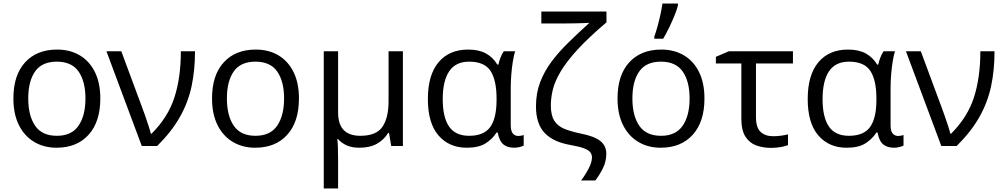

<svg xmlns="http://www.w3.org/2000/svg" viewBox="-20 -825 5681 1085"><path d="M546.9 -268.6Q546.9 -136.7 480.7 -63.5Q414.6 9.8 299.3 9.8Q228 9.8 172.9 -23.2Q117.7 -56.2 86.7 -118.4Q55.7 -180.7 55.7 -268.6Q55.7 -400.4 121.8 -472.7Q188 -544.9 302.7 -544.9Q376 -544.9 430.9 -512.2Q485.8 -479.5 516.4 -417.7Q546.9 -356 546.9 -268.6ZM139.6 -268.6Q139.6 -171.4 178.5 -114.5Q217.3 -57.6 301.3 -57.6Q384.8 -57.6 423.8 -114.7Q462.9 -171.9 462.9 -268.6Q462.9 -364.7 424.1 -420.7Q385.3 -476.6 300.8 -476.6Q217.3 -476.6 178.5 -421.4Q139.6 -366.2 139.6 -268.6Z M581.5 -535.2H665.5L779.8 -227.1Q788.1 -205.6 798.6 -175.5Q809.1 -145.5 818.6 -116.7Q828.1 -87.9 832.5 -69.3H836.4Q929.7 -162.6 965.8 -274.9Q1002 -387.2 1002 -535.2H1082Q1082 -429.2 1062.7 -338.1Q1043.5 -247.1 996.8 -164.3Q950.2 -81.5 868.2 0H781.2Z M1669.4 -268.6Q1669.4 -136.7 1603.3 -63.5Q1537.1 9.8 1421.9 9.8Q1350.6 9.8 1295.4 -23.2Q1240.2 -56.2 1209.2 -118.4Q1178.2 -180.7 1178.2 -268.6Q1178.2 -400.4 1244.4 -472.7Q1310.5 -544.9 1425.3 -544.9Q1498.5 -544.9 1553.5 -512.2Q1608.4 -479.5 1638.9 -417.7Q1669.4 -356 1669.4 -268.6ZM1262.2 -268.6Q1262.2 -171.4 1301 -114.5Q1339.8 -57.6 1423.8 -57.6Q1507.3 -57.6 1546.4 -114.7Q1585.4 -171.9 1585.4 -268.6Q1585.4 -364.7 1546.6 -420.7Q1507.8 -476.6 1423.3 -476.6Q1339.8 -476.6 1301 -421.4Q1262.2 -366.2 1262.2 -268.6Z M2256.8 -535.2V0H2190.9L2178.2 -74.2H2173.8Q2148.9 -34.2 2109.4 -12.2Q2069.8 9.8 2010.7 9.8Q1968.8 9.8 1939.2 -3.4Q1909.7 -16.6 1890.1 -39.1H1886.2Q1890.6 -3.4 1890.6 76.7V240.2H1809.6V-535.2H1890.6V-189.5Q1890.6 -57.6 2016.1 -57.6Q2106.4 -57.6 2141.1 -108.4Q2175.8 -159.2 2175.8 -253.4V-535.2Z M2617.7 9.8Q2518.1 9.8 2458 -59.6Q2397.9 -128.9 2397.9 -265.6Q2397.9 -400.9 2458 -472.9Q2518.1 -544.9 2626 -544.9Q2685.5 -544.9 2725.3 -523.4Q2765.1 -502 2790.5 -460H2796.4Q2800.3 -478.5 2808.1 -499Q2815.9 -519.5 2826.7 -535.2H2891.1Q2883.8 -512.7 2878.2 -478Q2872.6 -443.4 2869.4 -404.3Q2866.2 -365.2 2866.2 -328.6V-118.2Q2866.2 -84 2878.4 -70.3Q2890.6 -56.6 2908.7 -56.6Q2916.5 -56.6 2925.5 -58.3Q2934.6 -60.1 2939.5 -62V-2.4Q2931.6 2 2916.3 5.9Q2900.9 9.8 2885.3 9.8Q2848.1 9.8 2825 -8.8Q2801.8 -27.3 2792.5 -76.2H2786.1Q2763.7 -40.5 2724.9 -15.4Q2686 9.8 2617.7 9.8ZM2630.9 -57.6Q2714.8 -57.6 2750.5 -107.4Q2786.1 -157.2 2786.1 -260.7V-268.6Q2786.1 -371.1 2752.2 -423.8Q2718.3 -476.6 2630.9 -476.6Q2555.2 -476.6 2518.6 -422.4Q2481.9 -368.2 2481.9 -264.6Q2481.9 -162.1 2517.8 -109.9Q2553.7 -57.6 2630.9 -57.6Z M3406.2 43.9Q3406.2 86.9 3387.5 125Q3368.7 163.1 3344.2 194.8H3263.7Q3288.1 163.1 3306.6 127.2Q3325.2 91.3 3325.2 64.5Q3325.2 48.8 3316.4 36.4Q3307.6 23.9 3281.5 13.7Q3255.4 3.4 3202.6 -5.9Q3106.4 -22.5 3057.6 -74Q3008.8 -125.5 3008.8 -224.1Q3008.8 -297.9 3032.2 -359.9Q3055.7 -421.9 3097.2 -477.3Q3138.7 -532.7 3193.4 -585.9Q3248 -639.2 3310.5 -695.8Q3304.7 -695.3 3282.5 -694.6Q3260.3 -693.8 3229.5 -693.1Q3198.7 -692.4 3166.5 -692.4H3039.1V-759.8H3407.2V-698.7Q3304.7 -611.8 3242.4 -543.5Q3180.2 -475.1 3147.7 -419.9Q3115.2 -364.7 3104 -318.4Q3092.8 -272 3092.8 -229.5Q3092.8 -172.9 3112.8 -142.1Q3132.8 -111.3 3171.1 -96.2Q3209.5 -81.1 3264.2 -69.8Q3339.8 -54.7 3373 -27.8Q3406.2 -1 3406.2 43.9Z M3960.9 -268.6Q3960.9 -136.7 3894.8 -63.5Q3828.6 9.8 3713.4 9.8Q3642.1 9.8 3586.9 -23.2Q3531.7 -56.2 3500.7 -118.4Q3469.7 -180.7 3469.7 -268.6Q3469.7 -400.4 3535.9 -472.7Q3602.1 -544.9 3716.8 -544.9Q3790 -544.9 3845 -512.2Q3899.9 -479.5 3930.4 -417.7Q3960.9 -356 3960.9 -268.6ZM3553.7 -268.6Q3553.7 -171.4 3592.5 -114.5Q3631.3 -57.6 3715.3 -57.6Q3798.8 -57.6 3837.9 -114.7Q3877 -171.9 3877 -268.6Q3877 -364.7 3838.1 -420.7Q3799.3 -476.6 3714.8 -476.6Q3631.3 -476.6 3592.5 -421.4Q3553.7 -366.2 3553.7 -268.6ZM3677.7 -606V-619.1Q3687 -644 3696 -677Q3705.1 -710 3712.4 -743.9Q3719.7 -777.8 3723.6 -805.2H3811V-794.4Q3805.7 -771.5 3792 -737.8Q3778.3 -704.1 3761.2 -668.9Q3744.1 -633.8 3727.5 -606Z M4460.9 -535.2V-466.3H4252V-163.1Q4252 -104 4278.3 -79.6Q4304.7 -55.2 4349.1 -55.2Q4371.1 -55.2 4394.3 -58.3Q4417.5 -61.5 4433.1 -65.9V-4.9Q4418.9 1 4392.6 5.9Q4366.2 10.7 4337.4 10.7Q4291 10.7 4252.9 -3.4Q4214.8 -17.6 4192.1 -53.5Q4169.4 -89.4 4169.4 -154.3V-466.3H4025.4V-503.9L4098.6 -535.2Z M4764.2 9.8Q4664.6 9.8 4604.5 -59.6Q4544.4 -128.9 4544.4 -265.6Q4544.4 -400.9 4604.5 -472.9Q4664.6 -544.9 4772.5 -544.9Q4832 -544.9 4871.8 -523.4Q4911.6 -502 4937 -460H4942.9Q4946.8 -478.5 4954.6 -499Q4962.4 -519.5 4973.1 -535.2H5037.6Q5030.3 -512.7 5024.7 -478Q5019 -443.4 5015.9 -404.3Q5012.7 -365.2 5012.7 -328.6V-118.2Q5012.7 -84 5024.9 -70.3Q5037.1 -56.6 5055.2 -56.6Q5063 -56.6 5072 -58.3Q5081.1 -60.1 5085.9 -62V-2.4Q5078.1 2 5062.7 5.9Q5047.4 9.8 5031.7 9.8Q4994.6 9.8 4971.4 -8.8Q4948.2 -27.3 4939 -76.2H4932.6Q4910.2 -40.5 4871.3 -15.4Q4832.5 9.8 4764.2 9.8ZM4777.3 -57.6Q4861.3 -57.6 4897 -107.4Q4932.6 -157.2 4932.6 -260.7V-268.6Q4932.6 -371.1 4898.7 -423.8Q4864.7 -476.6 4777.3 -476.6Q4701.7 -476.6 4665 -422.4Q4628.4 -368.2 4628.4 -264.6Q4628.4 -162.1 4664.3 -109.9Q4700.2 -57.6 4777.3 -57.6Z M5099.6 -535.2H5183.6L5297.9 -227.1Q5306.2 -205.6 5316.7 -175.5Q5327.1 -145.5 5336.7 -116.7Q5346.2 -87.9 5350.6 -69.3H5354.5Q5447.8 -162.6 5483.9 -274.9Q5520 -387.2 5520 -535.2H5600.1Q5600.1 -429.2 5580.8 -338.1Q5561.5 -247.1 5514.9 -164.3Q5468.3 -81.5 5386.2 0H5299.3Z"/></svg>

Font: Open Sans
Style: Regular
Weight: 400
Designer: Monotype Design Team
Foundry: Monotype Imaging Inc.
Version: Version 3.000; ttfautohint (v1.8.4)